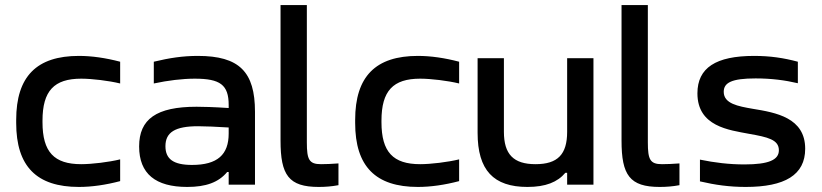

<svg xmlns="http://www.w3.org/2000/svg" viewBox="-20 -730 3251 759"><path d="M44 -256V-244C44 -72 125 9 292 9C343 9 398 1 455 -14V-100C410 -89 343 -81 301 -81C194 -81 148 -129 148 -247V-253C148 -371 194 -419 301 -419C343 -419 410 -411 455 -400V-486C398 -501 343 -509 292 -509C125 -509 44 -428 44 -256Z M762 -509C703 -509 650 -501 588 -486V-400C644 -412 701 -419 750 -419C850 -419 884 -395 884 -315V-303C823 -307 781 -308 757 -308C598 -308 530 -259 530 -151C530 -43 595 9 720 9C794 9 844 -9 878 -50H884V0H988V-288C988 -446 926 -509 762 -509ZM634 -152C634 -207 672 -231 763 -231C790 -231 837 -229 884 -226V-202C884 -119 840 -78 739 -78C666 -78 634 -101 634 -152Z M1249 -81C1202 -81 1193 -99 1193 -167V-710H1089V-174C1089 -38 1121 9 1240 9C1266 9 1292 7 1318 2V-84C1295 -82 1265 -81 1249 -81Z M1384 -256V-244C1384 -72 1465 9 1632 9C1683 9 1738 1 1795 -14V-100C1750 -89 1683 -81 1641 -81C1534 -81 1488 -129 1488 -247V-253C1488 -371 1534 -419 1641 -419C1683 -419 1750 -411 1795 -400V-486C1738 -501 1683 -509 1632 -509C1465 -509 1384 -428 1384 -256Z M2326 0V-500H2222V-209C2222 -120 2185 -81 2097 -81C2010 -81 1972 -120 1972 -209V-500H1868V-205C1868 -57 1931 9 2065 9C2137 9 2184 -10 2215 -47H2222V0Z M2597 -81C2550 -81 2541 -99 2541 -167V-710H2437V-174C2437 -38 2469 9 2588 9C2614 9 2640 7 2666 2V-84C2643 -82 2613 -81 2597 -81Z M2941 -201C3015 -188 3059 -178 3059 -136C3059 -98 3019 -80 2923 -80C2862 -80 2805 -87 2747 -99V-13C2807 1 2863 9 2928 9C3082 9 3163 -38 3163 -142C3163 -265 3047 -285 2955 -300C2898 -310 2841 -320 2841 -367C2841 -403 2872 -420 2967 -420C3029 -420 3083 -413 3134 -401V-486C3078 -501 3025 -509 2961 -509C2810 -509 2737 -462 2737 -361C2737 -230 2862 -216 2941 -201Z"/></svg>

Font: LT Wave Alt Medium
Style: Regular
Weight: 500
Designer: Daniel Lyons
Version: Version 2.5 (Glyphs App)